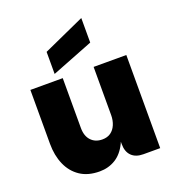

<svg xmlns="http://www.w3.org/2000/svg" viewBox="-151 -962 987 1087"><g transform="rotate(-20 343.0 -419.0)"><path d="M433 -96V-561H630V0H529Q483 0 458 -25Q433 -50 433 -96ZM264 7Q194 7 147 -24.5Q100 -56 76 -111Q52 -166 52 -236V-561H247V-261Q247 -212 272.5 -185Q298 -158 340 -158Q370 -158 390.5 -172.5Q411 -187 422 -213Q433 -239 433 -271L458 -242Q455 -155 428.5 -100Q402 -45 359.5 -19Q317 7 264 7ZM462 -845V-697L212 -599V-732Z"/></g></svg>

Font: Parkinsans Light ExtraBold
Style: Regular
Weight: 800
Version: Version 1.000